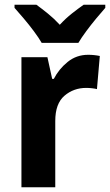

<svg xmlns="http://www.w3.org/2000/svg" viewBox="-20 -786 462 806"><path d="M350 -556Q375 -556 399 -551L387 -412Q379 -414 366.5 -415.5Q354 -417 342 -417Q289 -417 250.5 -384Q212 -351 212 -278V0H70V-546H179L199 -455H206Q227 -496 264 -526Q301 -556 350 -556ZM155 -606Q143 -627 122.5 -654.5Q102 -682 80 -708Q58 -734 41 -753V-766H133Q155 -750 181 -729Q207 -708 231 -682Q256 -709 282 -729.5Q308 -750 331 -766H422V-753Q406 -735 384 -708.5Q362 -682 342 -655Q322 -628 309 -606Z"/></svg>

Font: Noto Sans Ethiopic SemiCondensed
Style: Bold
Weight: 700
Width: 4
Designer: Monotype Design Team
Foundry: Monotype Imaging Inc.
Version: Version 2.102; ttfautohint (v1.8.4.7-5d5b)